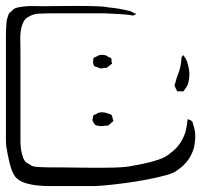

<svg xmlns="http://www.w3.org/2000/svg" viewBox="-24 -565 688 648"><path d="M628 -145Q631 -136 633 -126.5Q635 -117 635 -107Q635 -97 634 -87.5Q633 -78 631 -68Q618 -20 575 9Q566 18 537.5 26Q509 34 472 41Q435 48 397.5 53Q360 58 331.5 60.5Q303 63 294 63H140Q125 63 103.5 61Q82 59 61 52.5Q40 46 27 31Q20 21 15.5 8.5Q11 -4 8 -16Q5 -30 2 -44Q-1 -58 -3 -72Q-4 -83 -4 -94.5Q-4 -106 -4 -117V-400Q-4 -422 -4 -444Q-4 -466 -2 -488Q-2 -498 3 -511L6 -519Q8 -522 11.5 -524.5Q15 -527 17 -529Q19 -531 20.5 -532.5Q22 -534 23 -535Q30 -539 39.5 -540.5Q49 -542 56 -543Q72 -545 88 -544.5Q104 -544 120 -544Q131 -544 162.5 -544.5Q194 -545 231 -545Q268 -545 299.5 -544Q331 -543 342 -540Q377 -537 413 -528Q418 -527 422 -524.5Q426 -522 430 -520Q435 -520 435 -518Q435 -517 433.5 -516.5Q432 -516 431 -515Q427 -512 421.5 -513Q416 -514 410 -515Q390 -517 370 -518Q350 -519 330 -520Q319 -520 293 -520Q267 -520 236.5 -520Q206 -520 180 -520Q154 -520 143 -520Q125 -520 106.5 -519Q88 -518 72 -508Q70 -507 67.5 -505.5Q65 -504 63 -502Q57 -496 53.5 -487.5Q50 -479 48 -471Q44 -452 44.5 -432.5Q45 -413 45 -394V-124Q45 -106 45 -87Q45 -68 49 -50Q51 -42 54 -33Q57 -24 64 -17L71 -13Q77 -9 84 -5Q90 -3 98 -2Q106 -1 113 -1Q132 0 151.5 0Q171 0 190 0Q199 0 221.5 0.5Q244 1 273.5 1Q303 1 332.5 1Q362 1 384.5 -0.5Q407 -2 416 -4Q431 -7 457.5 -12Q484 -17 510.5 -26Q537 -35 552 -49Q588 -75 602 -120Q604 -128 605.5 -136Q607 -144 608 -152Q608 -157 609 -160Q609 -163 609 -163Q610 -163 610.5 -162.5Q611 -162 612 -162Q614 -161 617 -160Q620 -159 622 -157Q625 -156 626 -152.5Q627 -149 628 -145ZM305 -338Q303 -339 300 -339.5Q297 -340 295 -341Q292 -344 290 -353Q290 -355 290.5 -361Q291 -367 292 -369Q293 -371 296.5 -372Q300 -373 301 -374Q303 -375 306 -376.5Q309 -378 311 -379Q315 -380 321.5 -380Q328 -380 332 -378Q336 -378 341 -373Q343 -372 346.5 -371Q350 -370 351 -368Q353 -367 352.5 -362Q352 -357 353 -355Q353 -354 354 -352.5Q355 -351 354 -350Q353 -349 352 -348.5Q351 -348 350 -347Q347 -345 343.5 -342Q340 -339 337 -337Q336 -336 333.5 -336Q331 -336 329 -336Q321 -334 316 -334Q313 -335 310 -336Q307 -337 305 -338ZM574 -257Q573 -258 572 -261Q571 -264 570 -265Q569 -267 567.5 -270Q566 -273 565 -276Q565 -278 566 -281Q567 -284 568 -286Q571 -300 576 -312Q581 -324 584 -337Q586 -345 587 -354Q588 -363 589 -373Q590 -373 592 -376Q594 -379 594 -379Q595 -379 596.5 -376Q598 -373 599 -373Q607 -361 609 -351Q614 -336 615 -320Q616 -304 612 -288Q611 -284 609.5 -279.5Q608 -275 605 -271Q603 -268 600 -263.5Q597 -259 595 -257Q593 -256 589 -256.5Q585 -257 583 -257Q582 -257 578.5 -256.5Q575 -256 574 -257ZM288 -159Q288 -162 290 -170Q290 -175 291 -175Q292 -177 295.5 -178Q299 -179 301 -180Q303 -182 306 -183.5Q309 -185 311 -185Q319 -187 327.5 -185.5Q336 -184 343 -181Q345 -180 348 -179.5Q351 -179 352 -177Q354 -176 355 -170.5Q356 -165 357 -162Q357 -161 358 -159.5Q359 -158 358 -156Q358 -155 354 -153Q352 -151 348.5 -147.5Q345 -144 342 -142Q341 -141 338.5 -141Q336 -141 334 -141Q327 -140 322 -139.5Q317 -139 310 -140Q308 -141 305 -141Q302 -141 300 -142Q296 -144 293 -149Q290 -154 288 -159Z"/></svg>

Font: Rubik Vinyl
Style: Regular
Weight: 400
Designer: Hubert and Fischer, NaN
Foundry: Hubert and Fischer, NaN
Version: Version 2.200